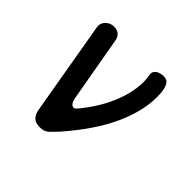

<svg xmlns="http://www.w3.org/2000/svg" viewBox="-142 -717 884 884"><g transform="rotate(45 300.0 -275.0)"><path d="M158 -43 79 -502Q77 -514 80.5 -524.5Q84 -535 92 -543Q100 -551 110.5 -555.5Q121 -560 133 -560Q153 -560 165.5 -550Q178 -540 182 -521L239 -198Q244 -174 255.5 -166.5Q267 -159 279 -172Q313 -212 340 -256.5Q367 -301 384 -346.5Q401 -392 407 -436.5Q413 -481 405 -521Q404 -531 408 -538Q412 -545 419 -550Q426 -555 436.5 -557.5Q447 -560 457 -560Q480 -560 489 -543Q498 -526 501 -502Q506 -446 493.5 -388Q481 -330 454.5 -272Q428 -214 388.5 -156.5Q349 -99 299 -42Q279 -20 263 -5Q247 10 218 10Q190 10 176.5 -3.5Q163 -17 158 -43Z"/></g></svg>

Font: Maple Mono NL Medium
Style: Italic
Weight: 500
Italic angle: -10°
Monospace: yes
Designer: subframe7536
Version: Version 7.000